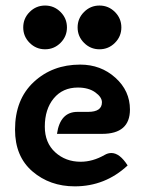

<svg xmlns="http://www.w3.org/2000/svg" viewBox="-20 -659 523 686"><path d="M256.8 -259.3H294.9Q344.2 -259.3 344.2 -293.5Q344.2 -312 320.3 -329.1Q296.4 -346.2 258.3 -346.2Q204.1 -346.2 172.1 -307.6Q140.1 -269 140.1 -206.5Q140.1 -148.9 177.2 -115Q214.4 -81.1 268.1 -81.1Q311.5 -81.1 354 -105.5Q365.7 -112.3 377.9 -112.3Q407.7 -112.3 436 -67.9Q356 6.8 247.1 6.8Q158.2 6.8 95.9 -46.6Q33.7 -100.1 33.7 -195.8Q33.7 -303.7 100.6 -366Q167.5 -428.2 266.6 -428.2Q340.3 -428.2 392.3 -381.3Q444.3 -334.5 444.3 -267.6Q444.3 -180.7 344.7 -180.7H183.6Q194.8 -259.3 256.8 -259.3ZM335.4 -482.9Q303.2 -482.9 280.3 -505.9Q257.3 -528.8 257.3 -561Q257.3 -593.3 280.3 -616.2Q303.2 -639.2 335.4 -639.2Q367.7 -639.2 390.6 -616.2Q413.6 -593.3 413.6 -561Q413.6 -528.8 390.6 -505.9Q367.7 -482.9 335.4 -482.9ZM141.1 -482.9Q108.9 -482.9 85.9 -505.9Q63 -528.8 63 -561Q63 -593.3 85.9 -616.2Q108.9 -639.2 141.1 -639.2Q173.3 -639.2 196.3 -616.2Q219.2 -593.3 219.2 -561Q219.2 -528.8 196.3 -505.9Q173.3 -482.9 141.1 -482.9Z"/></svg>

Font: Bainsley
Style: Bold
Weight: 700
Designer: Paul James MIller
Foundry: High-Logic / Made with FontCreator
Version: Version 1.411;March 28, 2021;FontCreator 13.0.0.2683 64-bit